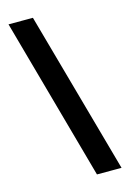

<svg xmlns="http://www.w3.org/2000/svg" viewBox="-133 -846 696 1026"><g transform="rotate(-15 214.5 -332.5)"><path d="M407 116H271L22 -781H157Z"/></g></svg>

Font: DM Sans 24pt ExtraBold
Style: Regular
Weight: 800
Designer: Colophon Foundry, Jonny Pinhorn
Foundry: Colophon Foundry
Version: Version 4.004;gftools[0.9.30]